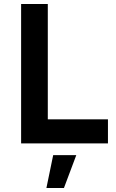

<svg xmlns="http://www.w3.org/2000/svg" viewBox="-20 -720 581 964"><path d="M86 -700V0H522V-121H220V-700ZM247 59 213 224H301L363 59Z"/></svg>

Font: Argentum Sans Medium
Style: Regular
Weight: 500
Designer: Julieta Ulanovsky
Foundry: Julieta Ulanovsky
Version: Version 5.001;January 29, 2019;FontCreator 11.5.0.2425 64-bi